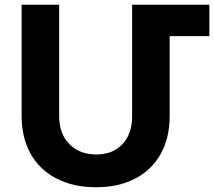

<svg xmlns="http://www.w3.org/2000/svg" viewBox="-20 -777 901 808"><path d="M861 -625H694V-289Q694 -197 656.5 -129.5Q619 -62 549 -25.5Q479 11 384 11Q289 11 218 -25.5Q147 -62 109 -129.5Q71 -197 71 -289V-757H229V-289Q229 -214 272 -170.5Q315 -127 385 -127Q454 -127 495 -170Q536 -213 536 -289V-757H861Z"/></svg>

Font: Montserrat arm2 SemiBold
Style: Regular
Weight: 600
Designer: Julieta Ulanovsky
Foundry: Julieta Ulanovsky
Version: Version 6.000